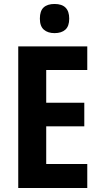

<svg xmlns="http://www.w3.org/2000/svg" viewBox="-20 -948 507 968"><path d="M420 0H72V-714H420V-595H213V-430H405V-311H213V-121H420ZM255 -928Q329 -928 329 -854Q329 -816 309.5 -798.5Q290 -781 255 -781Q221 -781 201 -798.5Q181 -816 181 -854Q181 -893 200 -910.5Q219 -928 255 -928Z"/></svg>

Font: Noto Sans Condensed
Style: Bold
Weight: 700
Width: 3
Designer: Monotype Design Team
Foundry: Monotype Imaging Inc.
Version: Version 2.013; ttfautohint (v1.8.4.7-5d5b)